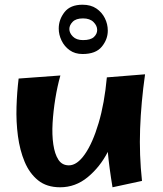

<svg xmlns="http://www.w3.org/2000/svg" viewBox="-20 -780 693 814"><path d="M235 14Q178 14 141.5 -15.5Q105 -45 84.5 -94Q64 -143 56 -203.5Q48 -264 50 -327Q52 -390 59 -447L236 -460Q223 -414 214.5 -361.5Q206 -309 203 -259Q200 -209 206 -168Q212 -127 227.5 -103Q243 -79 272 -79Q307 -79 340 -126.5Q373 -174 398 -258Q423 -342 433 -452L595 -465Q578 -345 574 -234Q570 -123 582 -13L457 14Q443 -70 437 -136Q404 -72 352 -29Q300 14 235 14ZM330 -551Q298 -551 275.5 -567Q253 -583 241 -608Q229 -633 229 -659Q229 -697 253.5 -728.5Q278 -760 330 -760Q365 -760 388.5 -744Q412 -728 424.5 -703Q437 -678 437 -650Q437 -613 411.5 -582Q386 -551 330 -551ZM332 -610Q364 -610 378 -623Q392 -636 392 -653Q392 -671 376.5 -686.5Q361 -702 332 -702Q302 -702 288 -687.5Q274 -673 274 -657Q274 -640 289 -625Q304 -610 332 -610Z"/></svg>

Font: Marhey SemiBold
Style: Regular
Weight: 600
Designer: Nur Syamsi & Bustanul Arifin
Foundry: Namelatype
Version: Version 1.000; ttfautohint (v1.8.4.7-5d5b)